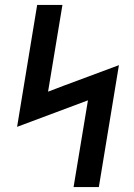

<svg xmlns="http://www.w3.org/2000/svg" viewBox="-20 -755 540 775"><path d="M277 0 335 -350 49 -243 130 -735H232L174 -385L237 -409L460 -492L379 0Z"/></svg>

Font: Iosevka Slab Semibold
Style: Italic
Weight: 600
Italic angle: -9°
Monospace: yes
Designer: Belleve Invis
Foundry: Belleve Invis
Version: Version 11.1.1; ttfautohint (v1.8.3)